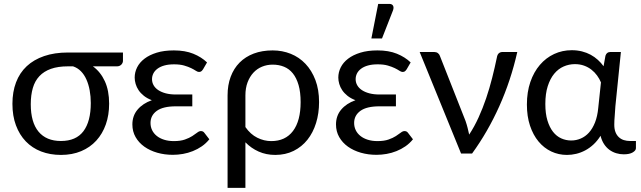

<svg xmlns="http://www.w3.org/2000/svg" viewBox="-20 -766 3199 958"><path d="M319 -435Q269.5 -435 234.2 -422.5Q199 -410 176.5 -386Q154 -362 143.8 -326.8Q133.5 -291.5 133.5 -246Q133.5 -156 172.2 -109.2Q211 -62.5 284 -62.5Q359.5 -62.5 396.2 -111.2Q433 -160 433 -252Q433 -285 427.5 -315Q422 -345 411.2 -369.2Q400.5 -393.5 383.8 -410.5Q367 -427.5 344.5 -435ZM593.5 -504V-462Q593.5 -457.5 591.5 -452.8Q589.5 -448 585.8 -444Q582 -440 576.5 -437.5Q571 -435 564 -435H443.5Q482 -407 503.2 -360.5Q524.5 -314 524.5 -248.5Q524.5 -192 508 -145.2Q491.5 -98.5 460.5 -64.5Q429.5 -30.5 385 -11.8Q340.5 7 284.5 7Q230 7 185.2 -10.2Q140.5 -27.5 108.8 -60.5Q77 -93.5 59.5 -140.8Q42 -188 42 -248Q42 -307.5 60 -355Q78 -402.5 113.2 -435.5Q148.5 -468.5 200.2 -486.2Q252 -504 319 -504Z M1024.5 -71Q1008 -50.5 987 -36Q966 -21.5 942.2 -12Q918.5 -2.5 893 2Q867.5 6.5 842.5 6.5Q801 6.5 764.5 -4Q728 -14.5 700.2 -34.2Q672.5 -54 656.5 -82Q640.5 -110 640.5 -145Q640.5 -188.5 666.5 -219.2Q692.5 -250 737.5 -266Q714 -275 697.8 -288Q681.5 -301 671.5 -316Q661.5 -331 656.8 -347.2Q652 -363.5 652 -379Q652 -405.5 664.2 -430Q676.5 -454.5 701 -473.2Q725.5 -492 762 -503.2Q798.5 -514.5 847.5 -514.5Q903.5 -514.5 944.2 -498Q985 -481.5 1013 -454.5L993 -420Q987.5 -412 983.2 -409.5Q979 -407 972.5 -407Q966 -407 957 -413Q948 -419 933.8 -426Q919.5 -433 898.8 -439Q878 -445 848.5 -445Q820.5 -445 800 -439.2Q779.5 -433.5 765.8 -423.2Q752 -413 745.2 -399.5Q738.5 -386 738.5 -371Q738.5 -354.5 746.5 -340.5Q754.5 -326.5 770 -316.2Q785.5 -306 807.5 -300.2Q829.5 -294.5 857.5 -294.5H939.5V-235.5H857.5Q793.5 -235.5 762.2 -212.8Q731 -190 731 -152.5Q731 -133 739 -116.5Q747 -100 762.2 -87.8Q777.5 -75.5 799 -68.8Q820.5 -62 847.5 -62Q880.5 -62 902.5 -69.8Q924.5 -77.5 939.2 -87Q954 -96.5 963.8 -104.2Q973.5 -112 982.5 -112Q993.5 -112 999.5 -103.5Z M1204.5 -132Q1230 -95.5 1263.8 -78.8Q1297.5 -62 1333.5 -62Q1404 -62 1442 -112.5Q1480 -163 1480 -256.5Q1480 -306 1469.8 -341.5Q1459.5 -377 1441.2 -399.8Q1423 -422.5 1397.2 -433Q1371.5 -443.5 1340.5 -443.5Q1312 -443.5 1287.2 -433.2Q1262.5 -423 1244.2 -403.2Q1226 -383.5 1215.2 -355Q1204.5 -326.5 1204.5 -290ZM1115.5 -290Q1115.5 -341.5 1131 -383Q1146.5 -424.5 1175.5 -453.8Q1204.5 -483 1246.2 -498.8Q1288 -514.5 1340.5 -514.5Q1388.5 -514.5 1430.8 -497.5Q1473 -480.5 1504.2 -447.5Q1535.5 -414.5 1553.8 -366.5Q1572 -318.5 1572 -256.5Q1572 -200.5 1557 -152.2Q1542 -104 1514 -68.8Q1486 -33.5 1445.2 -13.2Q1404.5 7 1353.5 7Q1308 7 1270.5 -9.8Q1233 -26.5 1204.5 -56V171.5H1115.5Z M2040.5 -71Q2024 -50.5 2003 -36Q1982 -21.5 1958.2 -12Q1934.5 -2.5 1909 2Q1883.5 6.5 1858.5 6.5Q1817 6.5 1780.5 -4Q1744 -14.5 1716.2 -34.2Q1688.5 -54 1672.5 -82Q1656.5 -110 1656.5 -145Q1656.5 -188.5 1682.5 -219.2Q1708.5 -250 1753.5 -266Q1730 -275 1713.8 -288Q1697.5 -301 1687.5 -316Q1677.5 -331 1672.8 -347.2Q1668 -363.5 1668 -379Q1668 -405.5 1680.2 -430Q1692.5 -454.5 1717 -473.2Q1741.5 -492 1778 -503.2Q1814.5 -514.5 1863.5 -514.5Q1919.5 -514.5 1960.2 -498Q2001 -481.5 2029 -454.5L2009 -420Q2003.5 -412 1999.2 -409.5Q1995 -407 1988.5 -407Q1982 -407 1973 -413Q1964 -419 1949.8 -426Q1935.5 -433 1914.8 -439Q1894 -445 1864.5 -445Q1836.5 -445 1816 -439.2Q1795.5 -433.5 1781.8 -423.2Q1768 -413 1761.2 -399.5Q1754.5 -386 1754.5 -371Q1754.5 -354.5 1762.5 -340.5Q1770.5 -326.5 1786 -316.2Q1801.5 -306 1823.5 -300.2Q1845.5 -294.5 1873.5 -294.5H1955.5V-235.5H1873.5Q1809.5 -235.5 1778.2 -212.8Q1747 -190 1747 -152.5Q1747 -133 1755 -116.5Q1763 -100 1778.2 -87.8Q1793.5 -75.5 1815 -68.8Q1836.5 -62 1863.5 -62Q1896.5 -62 1918.5 -69.8Q1940.5 -77.5 1955.2 -87Q1970 -96.5 1979.8 -104.2Q1989.5 -112 1998.5 -112Q2009.5 -112 2015.5 -103.5ZM1833 -574 1867 -746.5H1922.5Q1936 -746.5 1941 -737.8Q1946 -729 1941 -714.5L1886 -574Z M2561 -506.5Q2529 -364.5 2471.5 -236.2Q2414 -108 2335.5 0H2280.5L2074 -506.5H2147Q2157.5 -506.5 2164.8 -501Q2172 -495.5 2174.5 -488L2303 -162Q2309 -144.5 2313.2 -127.8Q2317.5 -111 2321 -94.5Q2347 -134 2368 -180.2Q2389 -226.5 2405.8 -276Q2422.5 -325.5 2435.5 -376.8Q2448.5 -428 2459 -478.5Q2461.5 -494 2469 -500.2Q2476.5 -506.5 2486.5 -506.5Z M2978.5 -355Q2971 -373 2959.2 -389.2Q2947.5 -405.5 2931.2 -418.2Q2915 -431 2894.2 -438.5Q2873.5 -446 2848.5 -446Q2819 -446 2792.2 -434.2Q2765.5 -422.5 2745.2 -398Q2725 -373.5 2713 -336Q2701 -298.5 2701 -247Q2701 -199 2711.5 -164.8Q2722 -130.5 2739.5 -108.2Q2757 -86 2780.5 -75.5Q2804 -65 2830 -65Q2855 -65 2877.8 -74.8Q2900.5 -84.5 2918.5 -104.2Q2936.5 -124 2948.8 -154.8Q2961 -185.5 2965 -227.5ZM3153 -62.5V-26.5Q3153 -15 3137 -5.5Q3121 4 3092.5 4Q3073 4 3054.8 -1.5Q3036.5 -7 3021 -18.2Q3005.5 -29.5 2994 -47Q2982.5 -64.5 2976.5 -88.5Q2960.5 -63 2941 -45Q2921.5 -27 2899.8 -15.5Q2878 -4 2855 1.5Q2832 7 2809 7Q2767 7 2730.5 -10.2Q2694 -27.5 2667 -60Q2640 -92.5 2624.5 -139Q2609 -185.5 2609 -244.5Q2609 -306.5 2626.2 -356.8Q2643.5 -407 2673.8 -442.2Q2704 -477.5 2744.8 -496.5Q2785.5 -515.5 2833 -515.5Q2860 -515.5 2883.8 -509.5Q2907.5 -503.5 2927.2 -492.8Q2947 -482 2963.2 -467.2Q2979.5 -452.5 2991.5 -435.5L3001 -488Q3007 -506.5 3025 -506.5H3078L3050.5 -236Q3049.5 -211.5 3047.2 -187.8Q3045 -164 3045 -144Q3045 -122 3051 -106.8Q3057 -91.5 3067.8 -81.5Q3078.5 -71.5 3092.8 -67Q3107 -62.5 3123.5 -62.5Z"/></svg>

Font: Lato-Regular
Style: Regular
Weight: 400
Designer: Lukasz Dziedzic with Adam Twardoch and Botio Nikoltchev
Foundry: tyPoland Lukasz Dziedzic
Version: Version 2.015; 2015-08-06; http://www.latofonts.com/